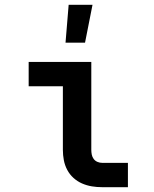

<svg xmlns="http://www.w3.org/2000/svg" viewBox="-20 -777 640 797"><path d="M404 0Q382 0 361 -3.5Q340 -7 320.5 -15.5Q301 -24 285 -38.5Q269 -53 259 -72Q249 -91 245 -112Q241 -133 241 -155V-419H99V-520H359V-155Q359 -145 361 -135Q363 -125 369 -117Q375 -109 384.5 -105Q394 -101 404 -101H511V0ZM252 -600 265 -757H364L333 -600Z"/></svg>

Font: Iosevka Plex Etoile
Style: Bold
Weight: 700
Designer: Belleve Invis
Foundry: Belleve Invis
Version: Version 25.1.1; ttfautohint (v1.8.4)